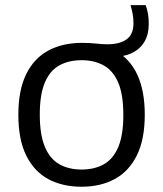

<svg xmlns="http://www.w3.org/2000/svg" viewBox="-20 -718 636 748"><path d="M298 9.5Q223.5 9.5 168.2 -20.2Q113 -50 82.2 -112Q51.5 -174 51.5 -271Q51.5 -367 82 -429Q112.5 -491 168.2 -521Q224 -551 299.5 -551Q330.5 -551 355 -548.2Q379.5 -545.5 398.5 -545.5Q446.5 -545.5 473.2 -564.8Q500 -584 500 -627.5Q500 -646.5 497 -663Q494 -679.5 488.5 -698H547.5Q554 -679.5 556.8 -662.8Q559.5 -646 559.5 -624.5Q559.5 -583 541.8 -554Q524 -525 491.2 -510.2Q458.5 -495.5 412.5 -495.5L429.5 -520.5Q544 -456.5 544 -271Q544 -175 513.2 -112.8Q482.5 -50.5 427 -20.5Q371.5 9.5 298 9.5ZM298 -57.5Q348 -57.5 384.5 -78Q421 -98.5 440.8 -145.2Q460.5 -192 460.5 -270Q460.5 -349 440.8 -395.8Q421 -442.5 384.2 -463Q347.5 -483.5 298 -483.5Q248 -483.5 211.2 -463.2Q174.5 -443 154.8 -396.5Q135 -350 135 -272Q135 -193 154.8 -146Q174.5 -99 211.2 -78.2Q248 -57.5 298 -57.5Z"/></svg>

Font: Encode Sans SemiExpanded
Style: Regular
Weight: 400
Width: 6
Designer: Multiple Designers
Foundry: Impallari Type
Version: Version 3.002